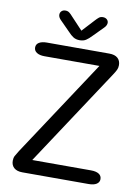

<svg xmlns="http://www.w3.org/2000/svg" viewBox="-87 -841 655 900"><g transform="rotate(10 240.0 -391.0)"><path d="M119 -65H398.5Q423 -65 436.2 -56.5Q449.5 -48 449.5 -32Q449.5 -17 436.2 -8.5Q423 0 398.5 0H83.5Q57.5 0 43.5 -12.2Q29.5 -24.5 29.5 -46Q29.5 -59.5 34.5 -69Q39.5 -78.5 50 -95L352.5 -554H91Q67.5 -554 54 -562.8Q40.5 -571.5 40.5 -587Q40.5 -602.5 54 -610.8Q67.5 -619 91 -619H388Q414.5 -619 428.2 -606.8Q442 -594.5 442 -573Q442 -560.5 437.2 -550.5Q432.5 -540.5 421.5 -524ZM343.5 -735 296.5 -687.5Q282 -672 269.8 -664.2Q257.5 -656.5 240 -656.5Q222.5 -656.5 210 -664.2Q197.5 -672 183.5 -687.5L136.5 -735Q125.5 -746.5 125.5 -758Q125.5 -768.5 132.5 -775.2Q139.5 -782 151 -782Q162 -782 169.5 -776.2Q177 -770.5 185.5 -760.5L240.5 -702L294 -760Q303 -770 310.5 -776Q318 -782 329 -782Q341 -782 348.2 -775.5Q355.5 -769 355.5 -759Q355.5 -754 352.8 -747.8Q350 -741.5 343.5 -735Z"/></g></svg>

Font: Sono
Style: Regular
Weight: 400
Designer: Tyler Finck
Foundry: Tyler Finck
Version: Version 2.112